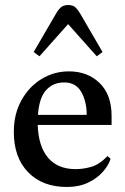

<svg xmlns="http://www.w3.org/2000/svg" viewBox="-20 -734 499 764"><path d="M246 10Q149 10 92 -48.5Q35 -107 35 -209Q35 -280 65 -334.5Q95 -389 145 -419.5Q195 -450 254 -450Q329 -450 376.5 -403.5Q424 -357 424 -273V-237H130Q133 -151 171.5 -106Q210 -61 281 -61Q311 -61 343 -70Q375 -79 408 -113L420 -102Q412 -76 389 -50Q366 -24 330 -7Q294 10 246 10ZM235 -406Q192 -406 164 -376Q136 -346 131 -277H325Q325 -330 303.5 -368Q282 -406 235 -406ZM137 -510 114 -527 203 -680Q217 -703 227.5 -708.5Q238 -714 251 -714Q265 -714 275 -708.5Q285 -703 299 -680L388 -527L365 -510L251 -638Z"/></svg>

Font: Gulzar
Style: Regular
Weight: 400
Designer: Borna Izadpanah, Alice Savoie, Simon Cozens, Fiona Ross
Version: Version 1.000;[7b34f74]; ttfautohint (v1.8.4)